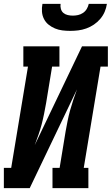

<svg xmlns="http://www.w3.org/2000/svg" viewBox="-35 -975 579 995"><path d="M-15 0V-105H23L110 -630H86V-735H273V-630H235L204 -441Q199 -413 193.5 -385.5Q188 -358 181 -331Q174 -304 164.5 -277Q155 -250 145 -223L390 -735H524V-630H486L399 -105H423V0H237V-105H274L305 -294Q310 -322 315.5 -349.5Q321 -377 328.5 -404Q336 -431 345 -458Q354 -485 364 -512L119 0ZM329 -815Q308 -815 288 -817.5Q268 -820 250 -827.5Q232 -835 217 -847Q202 -859 193 -876.5Q184 -894 182.5 -914.5Q181 -935 185 -955H279Q277 -942 280.5 -929Q284 -916 293.5 -908Q303 -900 316 -897Q329 -894 342 -894Q356 -894 369.5 -897Q383 -900 395 -908Q407 -916 414.5 -928.5Q422 -941 425 -955H519Q516 -934 507.5 -914Q499 -894 484.5 -877Q470 -860 451.5 -847.5Q433 -835 412 -827.5Q391 -820 370 -817.5Q349 -815 329 -815Z"/></svg>

Font: Iosevka Slab Extrabold
Style: Italic
Weight: 800
Italic angle: -9°
Monospace: yes
Designer: Belleve Invis
Foundry: Belleve Invis
Version: Version 11.1.0; ttfautohint (v1.8.3)